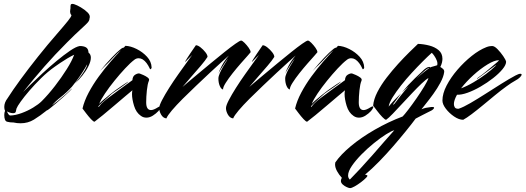

<svg xmlns="http://www.w3.org/2000/svg" viewBox="-20 -610 2707 989"><path d="M86 25Q67 25 50 21Q31 21 16.5 17Q2 13 2 -18Q2 -30 6 -39Q2 -47 2 -59Q2 -82 19 -104Q45 -145 86 -201Q127 -257 176 -318.5Q225 -380 273 -435Q313 -481 330.5 -503Q348 -525 348 -532Q344 -536 342.5 -541Q341 -546 341 -550Q341 -556 342 -560.5Q343 -565 343 -567V-575Q343 -581 344.5 -585.5Q346 -590 353 -590Q355 -590 357.5 -589.5Q360 -589 363 -588Q376 -584 396.5 -572Q417 -560 432 -545Q447 -530 441 -514Q441 -504 431 -493Q421 -482 396 -459.5Q371 -437 326 -392Q262 -328 209 -267.5Q156 -207 99 -136Q109 -146 136 -172.5Q163 -199 198.5 -232Q234 -265 271.5 -296Q309 -327 340.5 -348.5Q372 -370 391 -373Q411 -373 423 -366Q435 -359 436 -339Q448 -330 448 -313Q448 -294 435.5 -269Q423 -244 404 -220.5Q385 -197 367 -181Q366 -180 375 -191Q384 -202 396 -218Q408 -234 418 -251Q428 -268 429 -279Q421 -263 405.5 -239Q390 -215 374.5 -194Q359 -173 351 -164Q323 -133 294 -110.5Q265 -88 248 -67Q259 -75 277 -89.5Q295 -104 315 -121.5Q335 -139 351 -155Q350 -151 337 -138.5Q324 -126 305.5 -109.5Q287 -93 268.5 -77.5Q250 -62 237 -51.5Q224 -41 222 -42Q186 -13 155 6Q124 25 86 25ZM34 -15Q60 -16 91.5 -27.5Q123 -39 151 -56Q179 -73 195 -89Q229 -123 263 -167Q297 -211 324 -254Q351 -297 362 -328Q347 -321 327.5 -309.5Q308 -298 290.5 -286Q273 -274 263 -267Q226 -241 192.5 -208Q159 -175 131.5 -143Q104 -111 86.5 -86.5Q69 -62 65 -51Q63 -44 61.5 -35.5Q60 -27 47 -27Q38 -27 27 -31Q24 -32 21.5 -33.5Q19 -35 16 -36Q19 -28 23.5 -21.5Q28 -15 34 -15Z M467 17Q461 17 448.5 3.5Q436 -10 423.5 -26.5Q411 -43 405 -51Q414 -90 436.5 -132.5Q459 -175 489 -216Q519 -257 549.5 -292Q580 -327 603 -351Q586 -338 567 -317.5Q548 -297 541 -290Q529 -278 517 -266.5Q505 -255 495 -244Q525 -281 554.5 -312Q584 -343 597 -353Q600 -356 605.5 -360Q611 -364 618 -365L626 -374Q653 -373 684 -357.5Q715 -342 737.5 -317.5Q760 -293 761 -262Q761 -258 757 -254.5Q753 -251 751 -258Q744 -273 735 -285Q726 -297 715 -304Q705 -310 694 -310Q682 -310 672 -302Q652 -287 624.5 -257.5Q597 -228 569.5 -194Q542 -160 520.5 -128Q499 -96 491 -75Q497 -82 512 -95Q527 -108 544 -121.5Q561 -135 573 -144Q577 -147 590 -156Q603 -165 617.5 -175Q632 -185 641 -190Q641 -188 629.5 -179Q618 -170 602 -159Q586 -148 572.5 -139Q559 -130 556 -127Q545 -117 530.5 -104Q516 -91 504 -80Q492 -69 488 -64Q486 -60 487 -59Q488 -58 491 -62Q500 -75 518 -90Q536 -105 557.5 -120.5Q579 -136 596 -149Q616 -164 632.5 -175.5Q649 -187 662 -197Q663 -218 677.5 -226Q692 -234 700 -231Q706 -229 718.5 -223.5Q731 -218 741 -210.5Q751 -203 747 -194Q740 -178 736.5 -144.5Q733 -111 733 -83Q733 -43 758 -43Q771 -43 793 -57Q801 -62 805 -62Q808 -62 808 -59Q808 -55 803 -47.5Q798 -40 796 -38Q784 -25 767.5 -14.5Q751 -4 734 -4Q727 -4 720 -6Q713 -8 706 -13Q681 -30 670.5 -65Q660 -100 660 -125Q660 -131 660.5 -136Q661 -141 662 -145Q651 -136 625.5 -114.5Q600 -93 569 -66.5Q538 -40 510 -17Q482 6 467 17Z M837 0Q820 -2 810 -19.5Q800 -37 800 -53Q800 -66 814.5 -94Q829 -122 851.5 -157.5Q874 -193 898.5 -227.5Q923 -262 942.5 -289Q962 -316 970 -327Q957 -315 946 -303Q935 -291 933 -291Q932 -291 943.5 -309.5Q955 -328 989 -377Q999 -377 1013 -366Q1027 -355 1038 -341Q1049 -327 1049 -317Q1038 -299 1014.5 -271.5Q991 -244 965.5 -215Q940 -186 920 -162Q923 -165 944.5 -183Q966 -201 998 -228Q1030 -255 1066.5 -285Q1103 -315 1136 -341.5Q1169 -368 1192.5 -384.5Q1216 -401 1222 -401Q1228 -401 1239.5 -389.5Q1251 -378 1261 -364Q1271 -350 1271 -341Q1271 -340 1256.5 -324Q1242 -308 1220.5 -283.5Q1199 -259 1178 -232.5Q1157 -206 1142.5 -183Q1128 -160 1129 -149Q1119 -151 1112 -167.5Q1105 -184 1105 -205Q1105 -217 1112.5 -234Q1120 -251 1129.5 -267Q1139 -283 1146.5 -295Q1154 -307 1154 -308Q1148 -301 1137.5 -285Q1127 -269 1117.5 -253.5Q1108 -238 1105 -231Q1108 -243 1122 -270Q1136 -297 1159 -324Q1148 -314 1121.5 -290.5Q1095 -267 1061 -235Q1027 -203 990.5 -168.5Q954 -134 921 -101Q888 -68 865.5 -41.5Q843 -15 837 0Z M1181 0Q1164 -2 1154 -19.5Q1144 -37 1144 -53Q1144 -66 1158.5 -94Q1173 -122 1195.5 -157.5Q1218 -193 1242.5 -227.5Q1267 -262 1286.5 -289Q1306 -316 1314 -327Q1301 -315 1290 -303Q1279 -291 1277 -291Q1276 -291 1287.5 -309.5Q1299 -328 1333 -377Q1343 -377 1357 -366Q1371 -355 1382 -341Q1393 -327 1393 -317Q1382 -299 1358.5 -271.5Q1335 -244 1309.5 -215Q1284 -186 1264 -162Q1267 -165 1288.5 -183Q1310 -201 1342 -228Q1374 -255 1410.5 -285Q1447 -315 1480 -341.5Q1513 -368 1536.5 -384.5Q1560 -401 1566 -401Q1572 -401 1583.5 -389.5Q1595 -378 1605 -364Q1615 -350 1615 -341Q1615 -340 1600.5 -324Q1586 -308 1564.5 -283.5Q1543 -259 1522 -232.5Q1501 -206 1486.5 -183Q1472 -160 1473 -149Q1463 -151 1456 -167.5Q1449 -184 1449 -205Q1449 -217 1456.5 -234Q1464 -251 1473.5 -267Q1483 -283 1490.5 -295Q1498 -307 1498 -308Q1492 -301 1481.5 -285Q1471 -269 1461.5 -253.5Q1452 -238 1449 -231Q1452 -243 1466 -270Q1480 -297 1503 -324Q1492 -314 1465.5 -290.5Q1439 -267 1405 -235Q1371 -203 1334.5 -168.5Q1298 -134 1265 -101Q1232 -68 1209.5 -41.5Q1187 -15 1181 0Z M1562 17Q1556 17 1543.5 3.5Q1531 -10 1518.5 -26.5Q1506 -43 1500 -51Q1509 -90 1531.5 -132.5Q1554 -175 1584 -216Q1614 -257 1644.5 -292Q1675 -327 1698 -351Q1681 -338 1662 -317.5Q1643 -297 1636 -290Q1624 -278 1612 -266.5Q1600 -255 1590 -244Q1620 -281 1649.5 -312Q1679 -343 1692 -353Q1695 -356 1700.5 -360Q1706 -364 1713 -365L1721 -374Q1748 -373 1779 -357.5Q1810 -342 1832.5 -317.5Q1855 -293 1856 -262Q1856 -258 1852 -254.5Q1848 -251 1846 -258Q1839 -273 1830 -285Q1821 -297 1810 -304Q1800 -310 1789 -310Q1777 -310 1767 -302Q1747 -287 1719.5 -257.5Q1692 -228 1664.5 -194Q1637 -160 1615.5 -128Q1594 -96 1586 -75Q1592 -82 1607 -95Q1622 -108 1639 -121.5Q1656 -135 1668 -144Q1672 -147 1685 -156Q1698 -165 1712.5 -175Q1727 -185 1736 -190Q1736 -188 1724.5 -179Q1713 -170 1697 -159Q1681 -148 1667.5 -139Q1654 -130 1651 -127Q1640 -117 1625.5 -104Q1611 -91 1599 -80Q1587 -69 1583 -64Q1581 -60 1582 -59Q1583 -58 1586 -62Q1595 -75 1613 -90Q1631 -105 1652.5 -120.5Q1674 -136 1691 -149Q1711 -164 1727.5 -175.5Q1744 -187 1757 -197Q1758 -218 1772.5 -226Q1787 -234 1795 -231Q1801 -229 1813.5 -223.5Q1826 -218 1836 -210.5Q1846 -203 1842 -194Q1835 -178 1831.5 -144.5Q1828 -111 1828 -83Q1828 -43 1853 -43Q1866 -43 1888 -57Q1896 -62 1900 -62Q1903 -62 1903 -59Q1903 -55 1898 -47.5Q1893 -40 1891 -38Q1879 -25 1862.5 -14.5Q1846 -4 1829 -4Q1822 -4 1815 -6Q1808 -8 1801 -13Q1776 -30 1765.5 -65Q1755 -100 1755 -125Q1755 -131 1755.5 -136Q1756 -141 1757 -145Q1746 -136 1720.5 -114.5Q1695 -93 1664 -66.5Q1633 -40 1605 -17Q1577 6 1562 17Z M1783 359Q1778 359 1766.5 354Q1755 349 1745.5 340.5Q1736 332 1736 322Q1736 316 1739 310L1741 306Q1726 290 1716 271.5Q1706 253 1706 237Q1706 230 1707 227Q1734 187 1787.5 142.5Q1841 98 1910.5 58Q1980 18 2054 -10Q2063 -19 2083 -45Q2103 -71 2125.5 -103.5Q2148 -136 2165.5 -165Q2183 -194 2187 -208Q2174 -201 2151.5 -179.5Q2129 -158 2103 -130.5Q2077 -103 2051 -75Q2025 -47 2003.5 -24.5Q1982 -2 1969 7Q1963 7 1949.5 -7Q1936 -21 1922.5 -39Q1909 -57 1902 -66Q1905 -99 1924 -136Q1943 -173 1971.5 -210Q2000 -247 2030.5 -280.5Q2061 -314 2088.5 -341Q2116 -368 2133 -384Q2162 -383 2191 -375.5Q2220 -368 2239.5 -351.5Q2259 -335 2259 -307Q2259 -298 2256.5 -287.5Q2254 -277 2248 -265Q2257 -260 2263 -254Q2269 -248 2268 -239Q2265 -215 2249 -185Q2233 -155 2212 -126Q2191 -97 2173.5 -75.5Q2156 -54 2151 -47Q2165 -53 2173.5 -54.5Q2182 -56 2196 -58Q2200 -59 2203 -59Q2206 -59 2208 -59Q2216 -59 2216 -55Q2216 -51 2210 -46Q2204 -41 2199 -39Q2195 -37 2181 -30Q2167 -23 2150.5 -14.5Q2134 -6 2121 1Q2101 28 2071 65Q2041 102 2006 142.5Q1971 183 1933.5 221.5Q1896 260 1860 290Q1867 290 1871 293Q1876 295 1866 305.5Q1856 316 1839.5 328.5Q1823 341 1807 350Q1791 359 1783 359ZM1982 -61Q1993 -75 2013 -96Q2033 -117 2046 -129L2005 -73Q2004 -72 2004 -71Q2004 -70 2008 -72.5Q2012 -75 2014 -78Q2027 -95 2045.5 -119Q2064 -143 2085 -165Q2076 -157 2067 -149.5Q2058 -142 2050 -134Q2083 -174 2117.5 -207Q2152 -240 2165 -252Q2169 -255 2175 -259.5Q2181 -264 2190 -265Q2192 -266 2194.5 -264.5Q2197 -263 2196 -262Q2199 -264 2201.5 -265Q2204 -266 2205 -266Q2213 -268 2222.5 -271Q2232 -274 2232 -274Q2235 -285 2230 -298Q2225 -311 2217 -322.5Q2209 -334 2204 -338Q2184 -320 2157 -293Q2130 -266 2100.5 -234Q2071 -202 2045.5 -169.5Q2020 -137 2002.5 -109Q1985 -81 1982 -61ZM2124 -204Q2144 -223 2163 -238Q2182 -253 2193 -261Q2182 -259 2161 -240Q2140 -221 2124 -204ZM1782 315Q1805 292 1836 258.5Q1867 225 1899.5 188Q1932 151 1961 117.5Q1990 84 2011 61Q1997 64 1968.5 82Q1940 100 1906.5 127Q1873 154 1842.5 185Q1812 216 1792.5 244.5Q1773 273 1773 294Q1773 307 1782 315Z M2366 7Q2344 7 2319 -10Q2294 -27 2276.5 -50Q2259 -73 2259 -92Q2259 -128 2280.5 -169.5Q2302 -211 2336.5 -251Q2371 -291 2410 -322Q2449 -353 2485 -367Q2495 -371 2503 -372Q2511 -373 2515 -373Q2527 -373 2543 -356.5Q2559 -340 2572 -321Q2585 -302 2587 -292Q2587 -276 2568.5 -253.5Q2550 -231 2520 -207.5Q2490 -184 2455.5 -164Q2421 -144 2389 -132.5Q2357 -121 2334 -122Q2318 -93 2318 -74Q2318 -64 2323 -56.5Q2328 -49 2343 -50Q2367 -58 2403 -79Q2439 -100 2480.5 -126.5Q2522 -153 2562.5 -178.5Q2603 -204 2635 -221Q2652 -230 2660 -230Q2667 -230 2667 -225Q2667 -221 2658.5 -212Q2650 -203 2633 -194Q2624 -189 2613 -182Q2602 -175 2590 -166Q2562 -146 2530.5 -120Q2499 -94 2467.5 -68Q2436 -42 2409.5 -22Q2383 -2 2366 7ZM2355 -155Q2385 -166 2419 -186Q2453 -206 2483 -228.5Q2513 -251 2531 -269L2536 -274Q2536 -276 2524 -267L2440 -205Q2439 -204 2437 -204Q2436 -204 2438 -206.5Q2440 -209 2445 -212Q2465 -226 2486 -243.5Q2507 -261 2526 -277Q2550 -296 2550 -300Q2527 -300 2491 -278Q2455 -256 2418.5 -223Q2382 -190 2355 -155Z"/></svg>

Font: Smooch
Style: Regular
Weight: 400
Designer: Robert E. Leuschke
Foundry: Robert E. Leuschke
Version: Version 1.010; ttfautohint (v1.8.3)